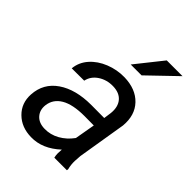

<svg xmlns="http://www.w3.org/2000/svg" viewBox="-219 -855 971 971"><g transform="rotate(45 266.5 -370.0)"><path d="M338.4 0Q335 -14.2 335 -27.8L336.4 -55.7Q263.7 11.7 182.1 9.8Q112.3 8.8 68.6 -34.4Q24.9 -77.6 28.8 -142.6Q33.7 -226.6 102.3 -273.7Q170.9 -320.8 282.7 -320.8L375 -320.3L380.9 -362.3Q385.7 -409.7 362.5 -437.3Q339.4 -464.8 293 -465.8Q247.6 -466.8 212.6 -443.6Q177.7 -420.4 169.9 -382.3L81.1 -381.8Q85.4 -428.2 117.2 -464.1Q148.9 -500 198.7 -519.8Q248.5 -539.6 301.8 -538.6Q384.3 -536.6 430.2 -488.5Q476.1 -440.4 468.8 -360.8L425.8 -99.1L423.3 -61.5Q422.4 -34.7 429.2 -8.3L428.2 0ZM199.7 -68.4Q242.2 -67.4 280 -88.6Q317.9 -109.9 345.2 -147.5L364.3 -256.3L297.4 -256.8Q213.9 -256.8 169.4 -230.5Q125 -204.1 119.1 -155.8Q114.7 -118.7 136.5 -94Q158.2 -69.3 199.7 -68.4ZM392.6 -750H505.4L356 -606.4H278.3Z"/></g></svg>

Font: TypoPRO Roboto
Style: Italic
Weight: 400
Italic angle: -12°
Designer: Google
Version: Version 2.136; 2016